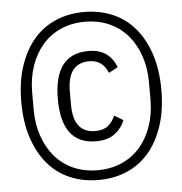

<svg xmlns="http://www.w3.org/2000/svg" viewBox="-52 -760 781 822"><g transform="rotate(-5 338.5 -349.0)"><path d="M339 12Q273 12 217.5 -11.5Q162 -35 122.5 -81Q83 -127 60.5 -194.5Q38 -262 38 -349Q38 -436 60.5 -503.5Q83 -571 122.5 -617Q162 -663 217.5 -686.5Q273 -710 339 -710Q405 -710 460.5 -686.5Q516 -663 555.5 -617Q595 -571 617.5 -503.5Q640 -436 640 -349Q640 -262 617.5 -194.5Q595 -127 555.5 -81Q516 -35 460.5 -11.5Q405 12 339 12ZM339 -30Q396 -30 442.5 -50.5Q489 -71 521.5 -108.5Q554 -146 572 -198Q590 -250 590 -312V-386Q590 -448 572 -500Q554 -552 521.5 -589.5Q489 -627 442.5 -647.5Q396 -668 339 -668Q282 -668 235.5 -647.5Q189 -627 156.5 -589.5Q124 -552 106 -500Q88 -448 88 -386V-312Q88 -250 106 -198Q124 -146 156.5 -108.5Q189 -71 235.5 -50.5Q282 -30 339 -30ZM343 -154Q195 -154 195 -348Q195 -542 343 -542Q432 -542 462 -462L423 -441Q400 -498 343 -498Q249 -498 249 -376V-320Q249 -198 343 -198Q377 -198 397 -213.5Q417 -229 429 -257L467 -234Q453 -199 422.5 -176.5Q392 -154 343 -154Z"/></g></svg>

Font: IBM Plex Sans Cond Light
Style: Regular
Weight: 300
Width: 3
Designer: Mike Abbink, Paul van der Laan, Pieter van Rosmalen
Foundry: Bold Monday
Version: Version 1.3